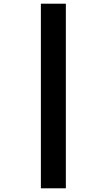

<svg xmlns="http://www.w3.org/2000/svg" viewBox="-20 -852 580 1038"><path d="M201 -832H336V166H201Z"/></svg>

Font: Noto Sans Devanagari Black
Style: Regular
Weight: 900
Version: Version 2.003